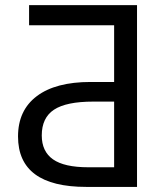

<svg xmlns="http://www.w3.org/2000/svg" viewBox="-20 -734 655 754"><path d="M428.2 -335H346.2Q240.2 -335 192.1 -303.2Q144 -271.5 144 -202.1Q144 -139.2 188.2 -108.2Q232.4 -77.1 327.1 -77.1H428.2ZM518.1 -713.9V0H318.8Q50.8 0 50.8 -198.2Q50.8 -300.8 124.5 -356.4Q198.2 -412.1 335.9 -412.1H428.2V-634.8H94.2V-713.9Z"/></svg>

Font: Noto Sans Southeast Asian
Style: Regular
Weight: 400
Designer: Monotype Design Team
Foundry: Monotype Imaging Inc.
Version: Version 1.06 uh; ttfautohint (v1.4.1)